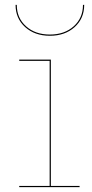

<svg xmlns="http://www.w3.org/2000/svg" viewBox="-20 -769 377 789"><path d="M307 -5V0H59V-5H184V-519H59V-524H189V-5ZM185 -622Q123 -622 83.5 -657.5Q44 -693 44 -749H49Q49 -695 87 -661Q125 -627 185 -627Q245 -627 283 -661Q321 -695 321 -749H326Q326 -693 286.5 -657.5Q247 -622 185 -622Z"/></svg>

Font: Hepta Slab Hairline
Style: Regular
Weight: 400
Designer: Michael LaGattuta
Foundry: Michael LaGattuta
Version: Version 1.100; ttfautohint (v1.8) -l 8 -r 50 -G 200 -x 14 -D